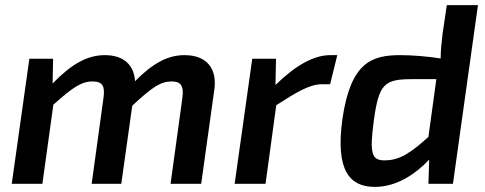

<svg xmlns="http://www.w3.org/2000/svg" viewBox="-20 -720 1901 752"><path d="M703 -504C638 -504 580 -474 509 -402C505 -465 465 -504 391 -504C322 -504 261 -470 186 -393L188 -490H95L26 0H146L189 -310C265 -378 299 -401 343 -401C383 -401 392 -381 385 -334L339 0H455L498 -306C578 -381 611 -401 652 -401C685 -401 702 -388 694 -334L648 0H768L819 -366C832 -450 791 -504 703 -504Z M1273 -504C1208 -504 1135 -462 1059 -387L1061 -490H968L899 0H1020L1062 -308C1142 -359 1192 -390 1241 -390H1273L1301 -504Z M1730 -700 1713 -585C1709 -551 1706 -522 1706 -491C1655 -499 1597 -504 1547 -504C1435 -504 1353 -475 1321 -253C1293 -50 1351 12 1448 12C1537 12 1611 -42 1661 -95L1658 0H1754L1852 -700ZM1444 -247C1464 -394 1486 -410 1597 -410H1689L1658 -184C1590 -122 1545 -92 1488 -92C1435 -91 1427 -119 1444 -247Z"/></svg>

Font: Exo 2 Semi Bold
Style: Italic
Weight: 600
Italic angle: -8°
Designer: Natanael Gama
Version: Version 1.001;PS 001.001;hotconv 1.0.88;makeotf.lib2.5.64775